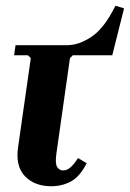

<svg xmlns="http://www.w3.org/2000/svg" viewBox="-20 -637 451 667"><path d="M233 -445 223 -435H87L77 -445H29L34 -480H213Q255 -480 299 -510Q343 -540 381 -617L411 -608L370 -445ZM223 -435 176 -104Q171 -69 178.5 -57Q186 -45 199 -45Q214 -45 226.5 -57Q239 -69 251 -88L281 -70Q258 -24 227 -7Q196 10 158 10Q100 10 66.5 -25Q33 -60 43 -127L87 -435Z"/></svg>

Font: Brygada 1918
Style: Bold Italic
Weight: 700
Italic angle: -8°
Designer: Mateusz Machalski | Borys Kosmynka | Przemek Hoffer
Foundry: NIEPODLEGLA 2018
Version: Version 3.006